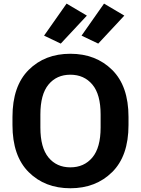

<svg xmlns="http://www.w3.org/2000/svg" viewBox="-20 -1021 775 1056"><path d="M48.6 -333.3V-377.7Q48.6 -547.6 137.6 -636.5Q226.6 -725.3 366.9 -725.3Q507.1 -725.3 596.9 -636.5Q686.8 -547.6 686.8 -377.7V-333.3Q686.8 -163.3 596.9 -74.5Q507.1 14.4 366.9 14.4Q226.6 14.4 137.6 -74.5Q48.6 -163.3 48.6 -333.3ZM202.1 -319.6Q202.1 -209 246.8 -154.8Q291.5 -100.6 366.9 -100.6Q442.6 -100.6 488 -154.8Q533.4 -209 533.4 -319.6V-391.1Q533.4 -502 488 -556Q442.6 -610.1 366.9 -610.1Q291.5 -610.1 246.8 -556Q202.1 -502 202.1 -391.1ZM222.4 -825 346.2 -1001.2 457.8 -935.1 314.2 -781.2ZM428.5 -825 552.2 -1001.2 663.8 -935.1 520.3 -781.2Z"/></svg>

Font: RobotoFlex
Style: Regular
Weight: 400
Designer: Berlow after Robertson
Foundry: Google
Version: Version 2.136